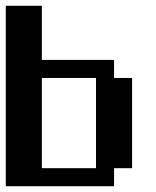

<svg xmlns="http://www.w3.org/2000/svg" viewBox="-20 -645 540 665"><path d="M0 -625H125V-437.5H375V-375H437.5V-62.5H375V0H0ZM125 -375V-62.5H312.5V-375Z"/></svg>

Font: NeoDunggeunmo
Style: Regular
Weight: 400
Monospace: yes
Version: Version 1.600